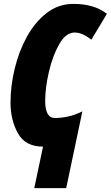

<svg xmlns="http://www.w3.org/2000/svg" viewBox="-20 -744 569 986"><path d="M156 222H320L403 -172Q364 -153 329 -145.5Q294 -138 262 -138Q212 -138 212 -226Q212 -292 231 -374.5Q250 -457 284 -517Q318 -577 364 -577Q403 -577 449 -540L529 -673Q464 -724 357 -724Q280 -724 220 -677.5Q160 -631 118.5 -556Q77 -481 55.5 -391.5Q34 -302 34 -217Q34 -128 72 -59.5Q110 9 201 9Z"/></svg>

Font: Noto Sans Display Condensed Black
Style: Italic
Weight: 900
Width: 3
Italic angle: -192°
Designer: Monotype Design Team
Foundry: Monotype Imaging Inc.
Version: Version 1.900